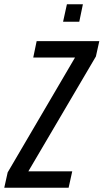

<svg xmlns="http://www.w3.org/2000/svg" viewBox="-50 -881 486 901"><path d="M-30 0 -14 -72 302 -611H106L122 -688H416L400 -616L83 -77H289L272 0ZM246 -779 264 -861H339L322 -779Z"/></svg>

Font: Saira ExtraCondensed Medium
Style: Italic
Weight: 500
Width: 2
Italic angle: -12°
Designer: Hector Gatti with collaboration of the Omnibus-Type team
Foundry: Omnibus-Type
Version: Version 1.101